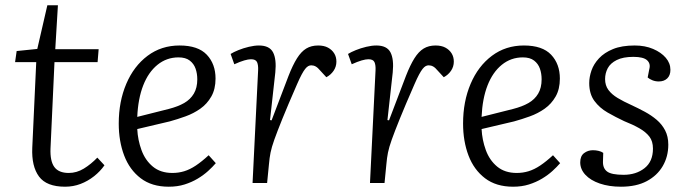

<svg xmlns="http://www.w3.org/2000/svg" viewBox="-20 -692 2599 726"><path d="M43 -499 121 -507 159 -672H199L189 -506H353L349 -457H186L171 -131Q169 -83 185.5 -60.5Q202 -38 240 -38Q270 -38 297 -54.5Q324 -71 348 -96L375 -67Q359 -44 335.5 -25.5Q312 -7 284.5 3.5Q257 14 226 14Q156 14 127.5 -24.5Q99 -63 102 -133L117 -457H37Z M659 -520Q729 -520 762 -485Q795 -450 795 -395Q795 -355 779 -327Q763 -299 737.5 -281Q712 -263 681.5 -252Q651 -241 622 -233L499 -204Q501 -163 515 -124.5Q529 -86 558 -62Q587 -38 632 -38Q655 -38 676.5 -44.5Q698 -51 720.5 -66Q743 -81 769 -105L796 -75Q784 -61 767 -45.5Q750 -30 727.5 -16.5Q705 -3 678 5.5Q651 14 618 14Q554 14 512 -18Q470 -50 449.5 -104Q429 -158 429 -225Q429 -308 457.5 -375Q486 -442 538 -481Q590 -520 659 -520ZM726 -392Q726 -414 719.5 -432.5Q713 -451 697.5 -463Q682 -475 655 -475Q610 -475 575.5 -447Q541 -419 521.5 -369Q502 -319 499 -250L618 -280Q653 -289 676.5 -302.5Q700 -316 713 -338Q726 -360 726 -392Z M956 -426Q957 -446 952 -457Q947 -468 929 -468Q919 -468 903.5 -463.5Q888 -459 866 -449L852 -488Q863 -495 881.5 -502.5Q900 -510 921 -515Q942 -520 959 -520Q999 -520 1012.5 -494Q1026 -468 1021 -418L1001 -238L1007 -237L1071 -405Q1087 -446 1103 -471.5Q1119 -497 1138 -508.5Q1157 -520 1183 -520Q1205 -520 1220 -512Q1235 -504 1243.5 -490.5Q1252 -477 1252 -459Q1252 -440 1241.5 -424.5Q1231 -409 1214 -400L1191 -425Q1182 -436 1174 -440.5Q1166 -445 1157 -445Q1151 -445 1145.5 -442Q1140 -439 1134 -431.5Q1128 -424 1120.5 -410Q1113 -396 1103 -373Q1068 -293 1048 -243.5Q1028 -194 1017.5 -164.5Q1007 -135 1003 -115Q999 -95 997 -71L990 0H935Z M1400 -426Q1401 -446 1396 -457Q1391 -468 1373 -468Q1363 -468 1347.5 -463.5Q1332 -459 1310 -449L1296 -488Q1307 -495 1325.5 -502.5Q1344 -510 1365 -515Q1386 -520 1403 -520Q1443 -520 1456.5 -494Q1470 -468 1465 -418L1445 -238L1451 -237L1515 -405Q1531 -446 1547 -471.5Q1563 -497 1582 -508.5Q1601 -520 1627 -520Q1649 -520 1664 -512Q1679 -504 1687.5 -490.5Q1696 -477 1696 -459Q1696 -440 1685.5 -424.5Q1675 -409 1658 -400L1635 -425Q1626 -436 1618 -440.5Q1610 -445 1601 -445Q1595 -445 1589.5 -442Q1584 -439 1578 -431.5Q1572 -424 1564.5 -410Q1557 -396 1547 -373Q1512 -293 1492 -243.5Q1472 -194 1461.5 -164.5Q1451 -135 1447 -115Q1443 -95 1441 -71L1434 0H1379Z M1961 -520Q2031 -520 2064 -485Q2097 -450 2097 -395Q2097 -355 2081 -327Q2065 -299 2039.5 -281Q2014 -263 1983.5 -252Q1953 -241 1924 -233L1801 -204Q1803 -163 1817 -124.5Q1831 -86 1860 -62Q1889 -38 1934 -38Q1957 -38 1978.5 -44.5Q2000 -51 2022.5 -66Q2045 -81 2071 -105L2098 -75Q2086 -61 2069 -45.5Q2052 -30 2029.5 -16.5Q2007 -3 1980 5.5Q1953 14 1920 14Q1856 14 1814 -18Q1772 -50 1751.5 -104Q1731 -158 1731 -225Q1731 -308 1759.5 -375Q1788 -442 1840 -481Q1892 -520 1961 -520ZM2028 -392Q2028 -414 2021.5 -432.5Q2015 -451 1999.5 -463Q1984 -475 1957 -475Q1912 -475 1877.5 -447Q1843 -419 1823.5 -369Q1804 -319 1801 -250L1920 -280Q1955 -289 1978.5 -302.5Q2002 -316 2015 -338Q2028 -360 2028 -392Z M2338 -31Q2385 -31 2417 -56Q2449 -81 2449 -130Q2449 -158 2435.5 -175.5Q2422 -193 2397.5 -207Q2373 -221 2340 -234Q2308 -249 2277.5 -266.5Q2247 -284 2227.5 -310.5Q2208 -337 2208 -378Q2208 -401 2216.5 -425.5Q2225 -450 2245 -471.5Q2265 -493 2298 -506.5Q2331 -520 2380 -520Q2419 -520 2449.5 -507Q2480 -494 2497.5 -473.5Q2515 -453 2515 -428Q2515 -407 2503 -395.5Q2491 -384 2471 -384Q2458 -384 2447 -388.5Q2436 -393 2429 -399L2435 -430Q2441 -451 2427 -464Q2413 -477 2375 -477Q2336 -477 2312 -465Q2288 -453 2278 -434Q2268 -415 2268 -393Q2268 -369 2280.5 -352Q2293 -335 2315.5 -321.5Q2338 -308 2367 -295Q2393 -283 2418 -269.5Q2443 -256 2463 -239Q2483 -222 2495 -199Q2507 -176 2507 -145Q2507 -100 2486 -64Q2465 -28 2425.5 -7Q2386 14 2328 14Q2283 14 2248 2Q2213 -10 2193.5 -31Q2174 -52 2174 -78Q2174 -102 2188.5 -113Q2203 -124 2222 -124Q2233 -124 2243.5 -121.5Q2254 -119 2261 -114L2260 -82Q2259 -56 2275.5 -43.5Q2292 -31 2338 -31Z"/></svg>

Font: Literata 18pt Light
Style: Italic
Weight: 300
Italic angle: -2°
Designer: Latin by Veronika Burian and Jose Scaglione. Greek by Irene Vlachou. Cyrillic by Vera Evstafieva
Foundry: TypeTogether
Version: Version 3.103;gftools[0.9.29]